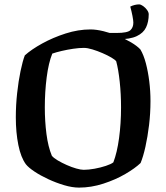

<svg xmlns="http://www.w3.org/2000/svg" viewBox="-20 -854 757 874"><path d="M340 0Q309 0 272 -11Q235 -22 199.5 -38.5Q164 -55 137 -73Q110 -91 98 -106Q75 -137 63.5 -194Q52 -251 52 -320Q52 -375 58 -430Q64 -485 73.5 -530.5Q83 -576 93 -602Q123 -629 172 -656Q221 -683 278.5 -701.5Q336 -720 392 -720Q418 -720 451 -712Q484 -704 517 -690.5Q550 -677 577 -661Q604 -645 619 -629Q634 -604 644 -566Q654 -528 659.5 -483.5Q665 -439 665 -394Q665 -338 658.5 -284.5Q652 -231 642 -186Q632 -141 620 -112Q595 -88 550.5 -62Q506 -36 450.5 -18Q395 0 340 0ZM361 -81Q383 -81 410.5 -86Q438 -91 462 -99Q486 -107 496 -115Q513 -159 522 -225.5Q531 -292 531 -365Q531 -425 525 -481.5Q519 -538 509 -575Q504 -582 487 -592Q470 -602 447 -612Q424 -622 401 -629Q378 -636 362 -636Q340 -636 313 -632Q286 -628 260.5 -622Q235 -616 218 -610Q201 -568 192.5 -502Q184 -436 184 -365Q184 -302 191.5 -244Q199 -186 216 -145Q224 -135 242.5 -124Q261 -113 283.5 -103Q306 -93 327 -87Q348 -81 361 -81ZM476 -681V-704H511Q560 -704 573.5 -716.5Q587 -729 587 -751Q587 -761 583 -781.5Q579 -802 573 -824Q583 -829 593.5 -831.5Q604 -834 613 -834Q621 -834 631.5 -826.5Q642 -819 649.5 -808.5Q657 -798 657 -789Q657 -755 645 -729.5Q633 -704 602.5 -689.5Q572 -675 516 -675Q509 -675 497.5 -676.5Q486 -678 476 -681Z"/></svg>

Font: Texturina 72pt
Style: Bold
Weight: 700
Designer: Guillermo Torres Carreño
Foundry: Omnibus-Type
Version: Version 1.002; ttfautohint (v1.8.3)